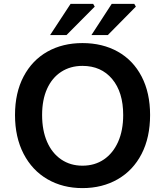

<svg xmlns="http://www.w3.org/2000/svg" viewBox="-20 -952 847 985"><path d="M57 -362Q57 -476 101 -559.5Q145 -643 223 -687Q301 -731 403 -731Q506 -731 584.5 -687Q663 -643 706.5 -559.5Q750 -476 750 -362Q750 -247 706.5 -162.5Q663 -78 584 -32.5Q505 13 403 13Q302 13 223.5 -32.5Q145 -78 101 -163Q57 -248 57 -362ZM612 -362Q612 -479 555.5 -546.5Q499 -614 403 -614Q341 -614 294 -583.5Q247 -553 221.5 -496.5Q196 -440 196 -362Q196 -283 221.5 -224.5Q247 -166 294 -134Q341 -102 403 -102Q466 -102 513 -134Q560 -166 586 -224.5Q612 -283 612 -362ZM553 -932H669L677 -918L533 -772H449ZM342 -932H458L466 -918L321 -772H237Z"/></svg>

Font: Nebula Sans Semibold
Style: Regular
Weight: 600
Designer: Paul D. Hunt for Adobe (as Source Sans)
Foundry: Nebula Entertainment & Broadcasting LLC
Version: Version 1.010